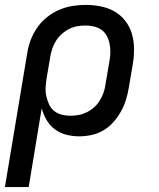

<svg xmlns="http://www.w3.org/2000/svg" viewBox="-27 -548 647 783"><path d="M90 215H-7L84 -331Q88 -358 98 -384.5Q108 -411 124.5 -435Q141 -459 164 -477.5Q187 -496 213.5 -507.5Q240 -519 267.5 -523.5Q295 -528 322 -528Q353 -528 383.5 -522Q414 -516 439.5 -501.5Q465 -487 483.5 -463.5Q502 -440 510.5 -411.5Q519 -383 519.5 -352Q520 -321 515 -289L498 -189Q494 -165 486.5 -140.5Q479 -116 466 -93Q453 -70 435.5 -50Q418 -30 395 -16.5Q372 -3 346.5 2.5Q321 8 297 8Q269 8 243.5 1.5Q218 -5 197 -20.5Q176 -36 163 -58.5Q150 -81 143 -106ZM259 -76Q276 -76 293 -79Q310 -82 326.5 -90Q343 -98 356.5 -110Q370 -122 379.5 -137.5Q389 -153 395 -169.5Q401 -186 403 -203L420 -303Q423 -320 423 -337.5Q423 -355 419.5 -371.5Q416 -388 408 -402.5Q400 -417 386.5 -426.5Q373 -436 356 -440Q339 -444 322 -444Q305 -444 288 -441Q271 -438 255 -430Q239 -422 225.5 -410Q212 -398 202 -382.5Q192 -367 186.5 -350.5Q181 -334 178 -317L163 -228Q160 -210 159 -191.5Q158 -173 162 -155.5Q166 -138 173 -122.5Q180 -107 193.5 -96Q207 -85 224 -80.5Q241 -76 259 -76Z"/></svg>

Font: Iosevka Aile Medium Oblique
Style: Regular
Weight: 500
Italic angle: -9°
Designer: Belleve Invis
Foundry: Belleve Invis
Version: Version 31.1.0; ttfautohint (v1.8.4)